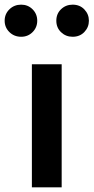

<svg xmlns="http://www.w3.org/2000/svg" viewBox="-62 -805 402 825"><path d="M203 0H75V-529H203ZM29 -647Q-1 -647 -21.5 -667Q-42 -687 -42 -716Q-42 -745 -21.5 -765Q-1 -785 29 -785Q58 -785 78 -765Q98 -745 98 -716Q98 -687 78 -667Q58 -647 29 -647ZM250 -647Q221 -647 200.5 -666.5Q180 -686 180 -716Q180 -746 200.5 -765.5Q221 -785 250 -785Q281 -785 300.5 -764.5Q320 -744 320 -716Q320 -688 300.5 -667.5Q281 -647 250 -647Z"/></svg>

Font: Trujillo Medium
Style: Regular
Weight: 500
Designer: Fira Sans original fonts by bBox Type GmbH, Carrois Corporate GbR, & Edenspiekermann AG / Changes by Cristiano Sobral
Foundry: Fira Sans original fonts by bBox Type GmbH, Carrois Corporate GbR, & Edenspiekermann AG / Changes by Cristiano Sobral
Version: Version 4.301;October 17, 2021;FontCreator 14.0.0.2814 64-bi